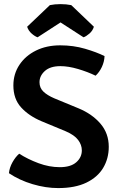

<svg xmlns="http://www.w3.org/2000/svg" viewBox="-20 -922 596 955"><path d="M24.5 -60.5Q27 -88 42 -114.8Q57 -141.5 75.5 -157.5Q118.5 -130 171.8 -110.2Q225 -90.5 277.5 -90.5Q331.5 -90.5 359.2 -114.8Q387 -139 387 -174Q387 -201.5 368.5 -226Q350 -250.5 307 -269L186.5 -319Q123.5 -345.5 85 -387.8Q46.5 -430 46.5 -497Q46.5 -554.5 76.8 -599.8Q107 -645 159.5 -670.8Q212 -696.5 279.5 -696.5Q345 -696.5 403 -679.5Q461 -662.5 500 -643Q499 -615.5 486.8 -589.2Q474.5 -563 455.5 -545.5Q416.5 -564.5 368.2 -578.8Q320 -593 280.5 -593Q230 -593 203.2 -569Q176.5 -545 176.5 -513Q176.5 -485 195.8 -466.5Q215 -448 250 -433L371 -383Q438.5 -355 479.8 -306.8Q521 -258.5 521 -192Q521 -133.5 493.2 -87Q465.5 -40.5 409.5 -13.5Q353.5 13.5 269.5 13.5Q207.5 13.5 142 -6Q76.5 -25.5 24.5 -60.5ZM334.5 -896.5 447 -789Q441 -769 424.8 -755Q408.5 -741 395.5 -736.5L281 -810.5L167 -736.5Q153.5 -741 137.5 -755Q121.5 -769 115 -789L228 -896.5Q252 -901.5 281 -901.5Q310 -901.5 334.5 -896.5Z"/></svg>

Font: Signika Negative SemiBold
Style: Regular
Weight: 600
Designer: Anna Giedryś
Foundry: Anna Giedryś
Version: Version 2.000; ttfautohint (v1.8.3) -l 8 -r 50 -G 200 -x 9 -